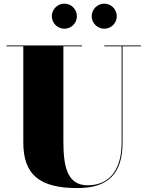

<svg xmlns="http://www.w3.org/2000/svg" viewBox="-20 -994 790 1030"><path d="M472 -907C472 -870 502.5 -840 539.5 -840C576.5 -840 606.5 -870 606.5 -907C606.5 -944 576.5 -974.5 539.5 -974.5C502.5 -974.5 472 -944 472 -907ZM258 -907C258 -870 288.5 -840 325.5 -840C362.5 -840 392.5 -870 392.5 -907C392.5 -944 362.5 -974.5 325.5 -974.5C288.5 -974.5 258 -944 258 -907ZM15 -750V-745.5H105V-230C105 -57 192 15 395 15C563 15 637.5 -65 637.5 -230V-745.5H735.5V-750H539.5V-745.5H632.5V-230C632.5 -66 553 0 450.5 0C336.5 0 320 -108 320 -240V-745.5H420V-750Z"/></svg>

Font: Bodoni* 36pt Fatface
Style: Regular
Weight: 900
Version: Version 2.3